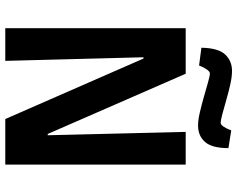

<svg xmlns="http://www.w3.org/2000/svg" viewBox="-108 -814 921 746"><g transform="rotate(90 353.0 -440.5)"><path d="M89 0V-701H266L500 -165H505L492 -701H619V0H442L207 -537H202L216 0ZM467 -749Q446 -749 416 -756Q386 -763 354.5 -772Q323 -781 298.5 -788Q274 -795 265 -795Q258 -795 250.5 -784.5Q243 -774 238.5 -763.5Q234 -753 234 -753L165 -762Q166 -827 191 -854Q216 -881 255 -881Q277 -881 306.5 -874.5Q336 -868 367 -859Q398 -850 422.5 -843.5Q447 -837 457 -837Q464 -837 471 -847.5Q478 -858 482 -868Q486 -878 486 -878L555 -867Q555 -803 531 -776Q507 -749 467 -749Z"/></g></svg>

Font: Ruda ExtraBold
Style: Regular
Weight: 800
Designer: Mariela Monsalve and Angelina Sanchez
Foundry: Mariela Monsalve and Angelina Sanchez
Version: Version 2.000